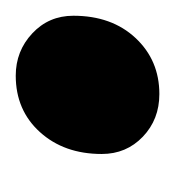

<svg xmlns="http://www.w3.org/2000/svg" viewBox="-15 -204 227 250"><g transform="rotate(90 99.0 -78.5)"><path d="M72 15Q40 15 17 -6.5Q-6 -28 -6 -60Q-6 -110 23 -141Q52 -172 96 -172Q129 -172 151.5 -150.5Q174 -129 174 -97Q174 -48 145.5 -16.5Q117 15 72 15Z"/></g></svg>

Font: Platypi Light
Style: Bold Italic
Weight: 700
Italic angle: -13°
Version: Version 1.200